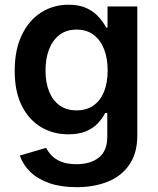

<svg xmlns="http://www.w3.org/2000/svg" viewBox="-20 -568 659 803"><path d="M300.3 214.8Q234.4 214.8 185.8 197.8Q137.2 180.7 106.4 150.6Q75.7 120.6 63 82.5L172.9 50.3Q181.2 66.9 196.3 82.8Q211.4 98.6 236.8 108.6Q262.2 118.7 300.3 118.7Q358.9 118.7 393.8 90.6Q428.7 62.5 428.7 3.9V-95.7H419.9Q409.2 -74.2 390.4 -53.5Q371.6 -32.7 341.1 -19.5Q310.5 -6.3 265.6 -6.3Q202.1 -6.3 151.4 -36.6Q100.6 -66.9 71 -126Q41.5 -185.1 41.5 -272Q41.5 -359.9 71.3 -421.6Q101.1 -483.4 152.1 -515.9Q203.1 -548.3 266.6 -548.3Q312.5 -548.3 343.3 -533.4Q374 -518.6 393.6 -496.1Q413.1 -473.6 424.3 -452.6H429.7V-541H554.2V-1Q554.2 72.8 521 120.8Q487.8 168.9 430.7 191.9Q373.5 214.8 300.3 214.8ZM300.3 -106.4Q341.8 -106.4 370.6 -126.5Q399.4 -146.5 414.8 -183.8Q430.2 -221.2 430.2 -273.4Q430.2 -324.7 415 -363Q399.9 -401.4 370.8 -422.9Q341.8 -444.3 300.3 -444.3Q258.3 -444.3 229.2 -422.4Q200.2 -400.4 185.3 -361.8Q170.4 -323.2 170.4 -273.4Q170.4 -222.7 185.5 -185.1Q200.7 -147.5 229.5 -127Q258.3 -106.4 300.3 -106.4Z"/></svg>

Font: Inter 17pt SemiBold
Style: Regular
Weight: 600
Version: Version 4.001;git-66647c0bb